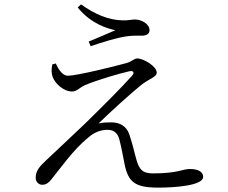

<svg xmlns="http://www.w3.org/2000/svg" viewBox="-20 -829 1040 877"><path d="M235 -539 219 -535C215 -515 214 -497 220 -479C230 -450 268 -411 310 -411C330 -411 341 -427 368 -440C425 -464 524 -493 569 -503C588 -508 597 -499 583 -483C540 -434 444 -338 368 -264C316 -214 234 -138 192 -98C165 -72 143 -52 143 -17C143 2 157 15 173 15C191 15 203 5 215 -10C255 -59 314 -144 381 -199C411 -226 441 -236 472 -236C505 -236 520 -215 526 -189C535 -153 543 -111 549 -79C566 2 595 28 703 28C778 28 908 19 908 -21C908 -43 887 -57 848 -57C811 -57 794 -37 679 -37C631 -37 615 -54 601 -107C592 -143 581 -185 570 -217C557 -254 525 -270 490 -270C473 -270 450 -270 430 -265C484 -318 588 -412 629 -444C664 -470 696 -478 696 -497C696 -526 636 -562 607 -562C592 -562 583 -548 558 -541C501 -525 329 -483 290 -483C269 -483 250 -505 235 -539ZM335 -795C396 -719 473 -698 507 -691C476 -677 425 -656 385 -639L394 -618C435 -632 522 -660 566 -664C593 -667 608 -666 628 -666C654 -666 663 -678 663 -691C663 -720 626 -740 596 -740C579 -740 567 -735 539 -736C474 -738 415 -763 350 -809Z"/></svg>

Font: Harano Aji Mincho
Style: Regular
Weight: 400
Foundry: Masamichi Hosoda
Version: HaranoAjiMincho-Regular version 20230610;ttx 4.39.4